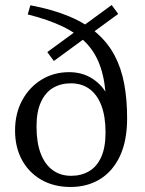

<svg xmlns="http://www.w3.org/2000/svg" viewBox="-20 -735 577 765"><path d="M261 10Q195 10 145 -18.5Q95 -47 67.5 -97.8Q40 -148.5 40 -214.5Q40 -283 68.5 -335.5Q97 -388 145.8 -417.8Q194.5 -447.5 255.5 -447.5Q282 -447.5 305.8 -440.8Q329.5 -434 350 -420.5Q370.5 -407 386.5 -388.2Q402.5 -369.5 412.5 -345L402.5 -330.5Q400 -409 381.2 -465.5Q362.5 -522 325.5 -561.5Q288.5 -601 230.5 -629Q172.5 -657 90.5 -677.5L101 -714Q191 -697 256.8 -669.2Q322.5 -641.5 366.8 -602.2Q411 -563 437.2 -512.8Q463.5 -462.5 475 -400.5Q486.5 -338.5 486.5 -264Q486.5 -174 457.8 -113Q429 -52 378.2 -21Q327.5 10 261 10ZM263.5 -34.5Q304 -34.5 335 -52.8Q366 -71 383.2 -109.2Q400.5 -147.5 400.5 -207Q400.5 -271 383.8 -314.8Q367 -358.5 336.2 -380.8Q305.5 -403 262.5 -403Q222 -403 191.2 -384.8Q160.5 -366.5 143 -328.2Q125.5 -290 125.5 -231Q125.5 -167 142.2 -123.2Q159 -79.5 190 -57Q221 -34.5 263.5 -34.5ZM194.5 -492 168.5 -527.5 425 -715 451 -679.5Z"/></svg>

Font: Newsreader 16pt 16pt
Style: Regular
Weight: 400
Version: Version 1.003